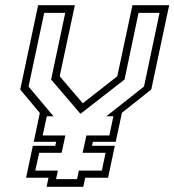

<svg xmlns="http://www.w3.org/2000/svg" viewBox="-20 -720 672 740"><path d="M159.5 0 167 -35H80.5L106.5 -158H193L196.5 -173.5H110L133.5 -284.5L58 -375L127 -700H268.5L210 -426L299 -322L432 -426L490.5 -700H632L563 -375L450 -285.5L426 -173.5H338L334.5 -158H422.5L396.5 -35H308.5L301 0ZM196 -29.5H277L284 -62.5H372.5L387 -131H298.5L313 -198H401.5L417 -272H390L535 -386.5L595 -670.5H514L460 -413.5L291 -282H289.5L177 -413.5L231.5 -670.5H150.5L90 -386.5L186 -272H160.5L144.5 -198H232L217.5 -131H131L116 -62.5H203Z"/></svg>

Font: Tourney Light
Style: Italic
Weight: 300
Italic angle: -12°
Version: Version 1.015